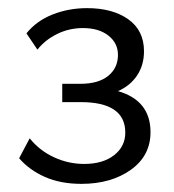

<svg xmlns="http://www.w3.org/2000/svg" viewBox="-20 -443 427 472"><path d="M27 -54 53 -103Q77 -73 112.5 -56.5Q148 -40 187 -40Q233 -40 260.5 -61.5Q288 -83 288 -117Q288 -192 178 -192H133V-237H178Q222 -237 246 -256.5Q270 -276 270 -308Q270 -337 246.5 -355.5Q223 -374 184 -374Q150 -374 120.5 -359.5Q91 -345 72 -321L45 -361Q70 -392 109.5 -407.5Q149 -423 194 -423Q257 -423 295.5 -395.5Q334 -368 334 -317Q334 -283 317 -257.5Q300 -232 270 -219Q350 -196 350 -118Q350 -60 301.5 -25.5Q253 9 180 9Q129 9 90.5 -8Q52 -25 27 -54Z"/></svg>

Font: LXGW Bright TC
Style: Regular
Weight: 400
Designer: Christian Thalmann (Catharsis Fonts)
Foundry: LXGW / Christian Thalmann (Catharsis Fonts) / Fontworks Inc.
Version: Version 5.501